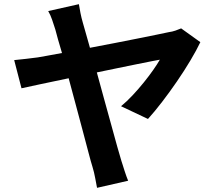

<svg xmlns="http://www.w3.org/2000/svg" viewBox="-20 -836 1040 920"><path d="M560 -327Q588 -350 616 -380Q644 -410 669 -441Q694 -472 714 -500.5Q734 -529 746 -550Q735 -548 706 -542.5Q677 -537 636 -528.5Q595 -520 545.5 -510Q496 -500 444 -489Q461 -426 479 -361Q497 -296 513 -238Q529 -180 541.5 -134.5Q554 -89 562 -64Q565 -56 568.5 -44Q572 -32 576.5 -18.5Q581 -5 585.5 8Q590 21 594 30L445 64Q441 44 436 16.5Q431 -11 423 -37Q416 -59 404 -105Q392 -151 376.5 -209Q361 -267 343.5 -332.5Q326 -398 309 -461Q232 -445 171 -432Q110 -419 83 -413L48 -548Q77 -551 104.5 -554Q132 -557 161 -561Q173 -563 203.5 -568.5Q234 -574 277 -582Q266 -618 258 -647Q250 -676 245 -695Q237 -720 229.5 -742Q222 -764 211 -783L358 -816Q361 -797 365.5 -774Q370 -751 377 -727Q384 -703 392.5 -672.5Q401 -642 411 -607Q469 -618 528.5 -629.5Q588 -641 640 -651.5Q692 -662 731.5 -670Q771 -678 789 -682Q805 -684 821 -689.5Q837 -695 848 -700L940 -634Q922 -596 892.5 -546.5Q863 -497 828 -446Q793 -395 756.5 -347.5Q720 -300 689 -266Z"/></svg>

Font: SpoqaHanSans-Bold
Style: Regular
Weight: 700
Designer: [Spoqa Han Sans] Dong-huui Kim \uAE40 \uB3D9 \uD718   [Noto Sans] Ryoko NISHIZUKA \u897F \u585A \u6DBC \u5B50  (kana & i
Foundry: Spoqa (http://www.spoqa-han-sans.com)
Version: Version 2.000